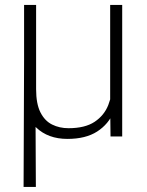

<svg xmlns="http://www.w3.org/2000/svg" viewBox="-20 -548 589 771"><path d="M76.7 -310.5H121.6L124 202.6H74.7ZM422.4 -528.3H470.7V0H423.8L422.4 -122.1ZM459 -216.3Q459 -151.4 437.5 -100.3Q416 -49.3 370.1 -19.8Q324.2 9.8 250.5 9.8Q172.9 9.8 124.8 -36.4Q76.7 -82.5 76.7 -190.9V-528.3H125V-189.9Q125 -131.3 142.3 -96.9Q159.7 -62.5 189.2 -47.9Q218.8 -33.2 254.9 -33.2Q321.3 -33.2 359.9 -58.8Q398.4 -84.5 414.8 -126.2Q431.2 -168 431.2 -215.3Z"/></svg>

Font: Heebo ExtraLight
Style: Regular
Weight: 250
Designer: Oded Ezer
Foundry: Ezer Type House
Version: Version 3.100